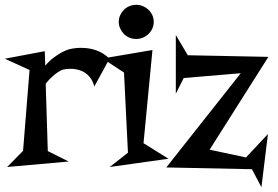

<svg xmlns="http://www.w3.org/2000/svg" viewBox="-30 -697 1168 807"><path d="M366.2 -333Q361.8 -351.1 353.8 -363.8Q345.7 -376.5 335.7 -385Q325.7 -393.6 314.5 -398.2Q303.2 -402.8 292 -405.3Q265.6 -410.6 235.8 -404.8Q225.6 -401.4 213.9 -394Q203.6 -387.2 190.4 -375.7Q177.2 -364.3 162.1 -345.2L170.9 -62L258.8 -18.1L0 4.9L66.9 -63L94.2 -402.8L-9.8 -450.2L158.2 -481.9L160.2 -420.9Q177.2 -441.4 195.3 -454.6Q213.4 -467.8 228 -476.1Q245.1 -485.4 261.2 -490.2Q290.5 -497.1 320.8 -495.6Q333.5 -495.1 347.4 -492.7Q361.3 -490.2 375.7 -485.1Q390.1 -480 403.8 -471.4Q417.5 -462.9 430.2 -450.2Z M431.2 4.9 507.8 -55.2 491.2 -392.1 400.9 -451.2 610.8 -486.8 573.2 -95.2 678.2 -29.8ZM616.2 -605Q616.2 -590.3 610.4 -577.4Q604.5 -564.5 594.2 -554.4Q584 -544.4 570.8 -538.8Q557.6 -533.2 543 -533.2Q527.3 -533.2 513.9 -538.8Q500.5 -544.4 490.7 -554.4Q481 -564.5 475.1 -577.4Q469.2 -590.3 469.2 -605Q469.2 -620.1 475.1 -633.1Q481 -646 490.7 -655.8Q500.5 -665.5 513.9 -671.1Q527.3 -676.8 543 -676.8Q557.6 -676.8 570.8 -671.1Q584 -665.5 594.2 -655.8Q604.5 -646 610.4 -633.1Q616.2 -620.1 616.2 -605Z M709 -549.8 759.3 -464.8 1098.1 -458 851.1 -67.9 1003.9 -35.2 1096.2 -133.8 1068.8 89.8 1028.8 14.2 668.9 6.8 981.9 -389.2 742.2 -369.1 709 -303.2Z"/></svg>

Font: Risque
Style: Regular
Weight: 400
Designer: Astigmatic (AOETI)
Foundry: Astigmatic (AOETI)
Version: Version 1.000